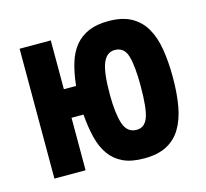

<svg xmlns="http://www.w3.org/2000/svg" viewBox="-83 -607 765 714"><g transform="rotate(-15 300.0 -250.0)"><path d="M389 14Q340 14 308 -1Q276 -16 256 -44Q236 -72 226 -112Q216 -152 212 -202H166V0H46V-500H166V-312H213Q218 -360 229.5 -398Q241 -436 262 -461.5Q283 -487 314.5 -500.5Q346 -514 391 -514Q444 -514 478.5 -495Q513 -476 533 -441.5Q553 -407 561 -358Q569 -309 569 -250Q569 -187 560 -138Q551 -89 530 -55Q509 -21 474.5 -3.5Q440 14 389 14ZM326 -250Q326 -177 339 -136.5Q352 -96 389 -96Q420 -96 432.5 -130Q445 -164 445 -250Q445 -328 433.5 -366Q422 -404 386 -404Q355 -404 340.5 -369Q326 -334 326 -250Z"/></g></svg>

Font: PT Mono
Style: Bold
Weight: 700
Monospace: yes
Designer: A.Korolkova, I.Chaeva
Foundry: ParaType Ltd
Version: Version 1.000 OFL